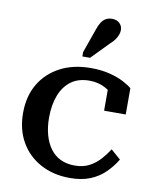

<svg xmlns="http://www.w3.org/2000/svg" viewBox="-86 -833 734 909"><g transform="rotate(10 280.5 -378.5)"><path d="M324 -52Q366 -52 396 -68.5Q426 -85 447.5 -109.5Q469 -134 484 -158L531 -117Q510 -82 480 -52.5Q450 -23 409 -6.5Q368 10 312 10Q232 10 170.5 -23.5Q109 -57 75 -116.5Q41 -176 41 -255Q41 -336 76 -395Q111 -454 174 -487Q237 -520 321 -520Q373 -520 413 -509.5Q453 -499 480.5 -484.5Q508 -470 521 -458V-332H417V-451Q428 -449 436.5 -444Q445 -439 450.5 -431Q456 -423 457.5 -413Q459 -403 455 -393Q439 -421 403.5 -440.5Q368 -460 325 -460Q272 -460 237 -434.5Q202 -409 184 -362.5Q166 -316 166 -255Q166 -209 176.5 -171.5Q187 -134 207 -107Q227 -80 256.5 -66Q286 -52 324 -52ZM312 -704Q319 -725 328 -739Q337 -753 350 -760Q363 -767 379 -767Q402 -767 415.5 -754Q429 -741 429 -721Q429 -710 424.5 -698Q420 -686 411.5 -674Q403 -662 390 -651L308 -567H271V-588Z"/></g></svg>

Font: Roboto Serif 36pt Medium
Style: Regular
Weight: 500
Designer: Greg Gazdowicz
Foundry: Commercial Type
Version: Version 1.008